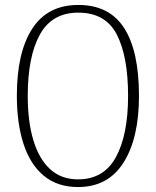

<svg xmlns="http://www.w3.org/2000/svg" viewBox="-20 -745 630 775"><path d="M295 10Q212 10 157 -35.5Q102 -81 75 -164Q48 -247 48 -359Q48 -533 110 -629Q172 -725 296 -725Q421 -725 481 -632Q541 -539 541 -358Q541 -187 478.5 -88.5Q416 10 295 10ZM295 -21Q399 -21 448 -111Q497 -201 497 -358Q497 -517 451.5 -605.5Q406 -694 296 -694Q190 -694 141 -605.5Q92 -517 92 -358Q92 -255 114.5 -179.5Q137 -104 182 -62.5Q227 -21 295 -21Z"/></svg>

Font: Noto Serif Lao Condensed ExtraLight
Style: Regular
Weight: 200
Width: 3
Designer: Monotype Design Team
Foundry: Monotype Imaging Inc.
Version: Version 2.003; ttfautohint (v1.8.4.7-5d5b)